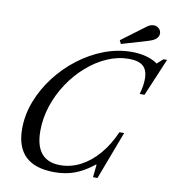

<svg xmlns="http://www.w3.org/2000/svg" viewBox="-100 -1039 1047 1139"><g transform="rotate(10 423.5 -470.0)"><path d="M303.5 10.5Q187 10.5 129 -45Q71 -100.5 71 -210.5Q71 -294.5 102.2 -376Q133.5 -457.5 188.2 -529Q243 -600.5 314.5 -655.2Q386 -710 467.8 -741Q549.5 -772 634 -772Q681.5 -772 722 -760.8Q762.5 -749.5 789.5 -729.5L825 -761.5H847L751 -534.5H722Q730 -562 733.5 -585Q737 -608 737 -627.5Q737 -680.5 709.5 -704.5Q682 -728.5 624 -728.5Q557.5 -728.5 493 -700.2Q428.5 -672 371.8 -622Q315 -572 271.8 -507Q228.5 -442 204 -367.5Q179.5 -293 179.5 -216.5Q179.5 -126.5 217.5 -81.5Q255.5 -36.5 330.5 -36.5Q394 -36.5 452.8 -67Q511.5 -97.5 560.2 -154.5Q609 -211.5 643 -290H671.5L562 0H535L543 -76.5H539Q480 -30 425.2 -9.8Q370.5 10.5 303.5 10.5ZM560.5 -807 550.5 -828 692.5 -934Q703.5 -942.5 713.8 -946.2Q724 -950 736 -950Q752 -950 765.2 -938Q778.5 -926 778.5 -907.5Q778.5 -890.5 764.2 -876.5Q750 -862.5 711 -851.5Z"/></g></svg>

Font: Libre Caslon Text
Style: Italic
Weight: 400
Italic angle: -22.583°
Designer: Pablo Impallari, Rodrigo Fuenzalida, Katja Schimmel
Foundry: Pablo Impallari, Rodrigo Fuenzalida
Version: Version 2.000